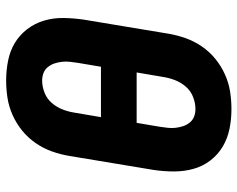

<svg xmlns="http://www.w3.org/2000/svg" viewBox="-96 -688 791 640"><g transform="rotate(-90 300.0 -367.5)"><path d="M257 8Q223 8 191 1.5Q159 -5 132 -21Q105 -37 85.5 -62.5Q66 -88 57.5 -119Q49 -150 49 -183.5Q49 -217 54 -251L101 -534Q106 -563 116 -591Q126 -619 143.5 -644.5Q161 -670 185 -689.5Q209 -709 237 -721.5Q265 -734 294 -738.5Q323 -743 352 -743Q386 -743 418.5 -736.5Q451 -730 477.5 -714Q504 -698 523.5 -672.5Q543 -647 552 -616Q561 -585 560.5 -551.5Q560 -518 555 -484L508 -201Q503 -172 493 -144Q483 -116 465.5 -90.5Q448 -65 424 -45.5Q400 -26 372 -13.5Q344 -1 315 3.5Q286 8 257 8ZM230 -427H398L411 -504Q413 -517 414.5 -530.5Q416 -544 414.5 -557Q413 -570 409 -582Q405 -594 397 -604Q389 -614 377 -618.5Q365 -623 352 -623Q332 -623 311.5 -615Q291 -607 277 -590.5Q263 -574 255.5 -554.5Q248 -535 245 -515ZM257 -112Q277 -112 297.5 -120Q318 -128 332 -144.5Q346 -161 353.5 -180.5Q361 -200 364 -220L379 -308H211L198 -231Q196 -218 194.5 -204.5Q193 -191 194.5 -178Q196 -165 200 -153Q204 -141 212 -131Q220 -121 232 -116.5Q244 -112 257 -112Z"/></g></svg>

Font: Iosevka Heavy Extended Oblique
Style: Regular
Weight: 900
Width: 7
Italic angle: -9°
Monospace: yes
Designer: Belleve Invis
Foundry: Belleve Invis
Version: Version 32.5.0; ttfautohint (v1.8.4)